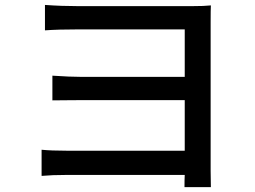

<svg xmlns="http://www.w3.org/2000/svg" viewBox="-20 -732 1040 782"><path d="M837.9 -640.6V-36.1Q837.9 -25.4 838.4 -2Q838.9 21.5 838.9 30.3H731.4Q731.4 -1 732.4 -19.5H250Q192.4 -19.5 149.4 -15.6V-122.1Q188.5 -118.2 250 -118.2H732.4V-324.2H313.5Q289.1 -324.2 246.6 -323.7Q204.1 -323.2 193.4 -323.2V-423.8Q266.6 -418.9 311.5 -418.9H732.4V-612.3H298.8Q215.8 -612.3 163.1 -608.4V-711.9Q231.4 -707 298.8 -707H761.7Q812.5 -707 838.9 -710Q837.9 -695.3 837.9 -640.6Z"/></svg>

Font: GenEi Gothic M SemiBold
Style: Regular
Weight: 500
Designer: o_tamon (Modified); [Source Han Sans]
Ryoko NISHIZUKA  (kana & ideographs); Paul D. Hunt (Latin, Greek & Cyrillic); Wenl
Version: Version 1.1a;Original Version 1.004